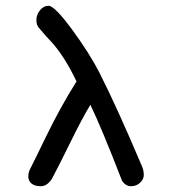

<svg xmlns="http://www.w3.org/2000/svg" viewBox="-20 -643 624 665"><path d="M403 -16Q331 -202 293 -280Q266 -236 224 -150.5Q182 -65 160 -24Q143 2 121.5 2Q100 2 89 -7.5Q78 -17 78 -31.5Q78 -46 85 -59Q92 -72 140 -171Q188 -270 245 -361Q203 -449 157 -499Q144 -512 116 -545Q106 -555 106 -573.5Q106 -592 118.5 -607.5Q131 -623 148 -623Q169 -623 229 -541.5Q289 -460 324 -392Q386 -270 473 -64Q478 -51 478 -36.5Q478 -22 465 -10Q452 2 434 2Q416 2 403 -16Z"/></svg>

Font: Patrick Hand SC
Style: Regular
Weight: 400
Designer: Patrick Wagesreiter
Foundry: Patrick Wagesreiter
Version: Version 1.003;PS 001.003;hotconv 1.0.70;makeotf.lib2.5.58329